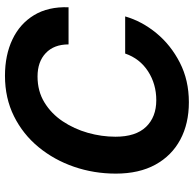

<svg xmlns="http://www.w3.org/2000/svg" viewBox="-24 -754 787 780"><g transform="rotate(-90 370.0 -363.5)"><path d="M345.2 9.8Q258.3 9.8 193.1 -25.1Q127.9 -60.1 91.6 -126.2Q55.2 -192.4 55.2 -287.1Q55.2 -376 83 -456.8Q110.8 -537.6 162.8 -600.8Q214.8 -664.1 288.3 -700.7Q361.8 -737.3 452.6 -737.3Q536.6 -737.3 600.3 -707Q664.1 -676.8 699 -619.1Q733.9 -561.5 731 -479H580.1Q580.1 -538.1 544.9 -571.5Q509.8 -605 449.7 -605Q390.1 -605 344.5 -577.1Q298.8 -549.3 267.8 -502.9Q236.8 -456.5 220.9 -400.6Q205.1 -344.7 205.1 -288.1Q205.1 -206.1 245.1 -164.3Q285.2 -122.6 353.5 -122.6Q418.9 -122.6 470.7 -156Q522.5 -189.5 543 -249H693.8Q674.3 -181.2 626 -122.3Q577.6 -63.5 506.1 -26.9Q434.6 9.8 345.2 9.8Z"/></g></svg>

Font: Inter
Style: Bold Italic
Weight: 700
Italic angle: -9.39999°
Designer: Rasmus Andersson
Foundry: rsms
Version: Version 4.001;git-9221beed3